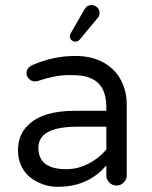

<svg xmlns="http://www.w3.org/2000/svg" viewBox="-20 -720 589 745"><path d="M290 -567.4 357.4 -648.4Q366.2 -656.2 366.2 -668.9Q366.2 -687.5 350.6 -696.3Q343.8 -700.2 336.9 -700.2Q330.1 -700.2 326.2 -699.2Q318.4 -697.3 313.5 -691.4L307.6 -683.6L257.8 -596.7Q251 -585.9 251 -578.1Q251 -570.3 257.3 -564.5Q263.7 -558.6 273.4 -558.6Q283.2 -558.6 290 -567.4ZM392.6 -78.1V-39.1Q392.6 -23.4 404.3 -11.7Q416 0 431.6 0Q442.4 0 449.2 -3.9Q471.7 -17.6 471.7 -39.1V-315.4Q471.7 -366.2 449.2 -409.2Q427.7 -450.2 384.8 -475.6Q337.9 -502.9 272.5 -502.9Q186.5 -502.9 106.4 -467.8Q97.7 -463.9 92.8 -459Q83 -450.2 83 -436.5Q83 -422.9 92.8 -413.6Q102.5 -404.3 114.3 -404.3L125 -405.3Q164.1 -418 192.4 -423.3Q220.7 -428.7 250.5 -428.7Q280.3 -428.7 299.8 -425.8Q339.8 -418.9 362.3 -396.5Q392.6 -366.2 392.6 -302.7V-290H269.5Q143.6 -290 87.9 -233.4Q49.8 -196.3 49.8 -136.7Q49.8 -78.1 88.9 -39.1Q105.5 -23.4 127.9 -12.7Q163.1 4.9 204.1 4.9Q313.5 4.9 381.8 -66.4ZM237.3 -63.5Q175.8 -63.5 149.4 -89.8Q128.9 -110.4 128.9 -146.5Q128.9 -174.8 147.5 -194.3Q182.6 -228.5 281.2 -228.5H392.6V-139.6Q362.3 -104.5 321.8 -84Q281.2 -63.5 237.3 -63.5Z"/></svg>

Font: FakePearl
Style: Light
Weight: 350
Version: Version 1.2